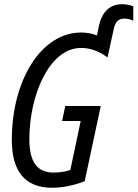

<svg xmlns="http://www.w3.org/2000/svg" viewBox="-20 -879 651 909"><path d="M227 10C275 10 329 -1 381 -21L457 -377H289L274 -306H362L313 -74C288 -66 262 -62 234 -62C157 -62 119 -110 119 -221C119 -425 212 -652 364 -652C405 -652 448 -638 489 -607L518 -739C525 -774 539 -791 569 -791C582 -791 596 -788 611 -781V-849C597 -855 580 -859 558 -859C500 -859 464 -823 449 -760L439 -711C417 -720 393 -725 364 -725C174 -725 36 -498 36 -217C36 -68 98 10 227 10Z"/></svg>

Font: Noto Sans ExtraCondensed
Style: Italic
Weight: 400
Width: 2
Italic angle: -12°
Designer: Monotype Design Team
Foundry: Monotype Imaging Inc.
Version: Version 2.013